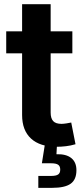

<svg xmlns="http://www.w3.org/2000/svg" viewBox="-20 -696 400 920"><path d="M326.7 -545.9V-440.4H9.8V-545.9ZM85.9 -675.8H222.7V-156.7Q222.7 -128.9 234.9 -115.7Q247.1 -102.5 274.9 -102.5Q283.2 -102.5 298.1 -104.7Q313 -106.9 321.3 -108.9L341.8 -4.9Q318.8 2 295.9 4.6Q272.9 7.3 252 7.3Q171.4 7.3 128.7 -32Q85.9 -71.3 85.9 -145ZM163.6 204.1V147H224.6Q248.5 147 258.5 140.1Q268.6 133.3 268.6 116.7Q268.6 100.1 258.5 93.3Q248.5 86.4 224.6 86.4H180.7L197.8 -21.5H252.9V0L250.5 43Q296.9 41.5 321.5 61.3Q346.2 81.1 346.2 119.6Q346.2 164.6 318.6 184.3Q291 204.1 230 204.1Z"/></svg>

Font: Inter Cardless
Style: Bold
Weight: 700
Designer: Rasmus Andersson
Foundry: rsms
Version: Version 4.001;git-9221beed3